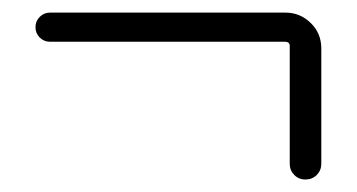

<svg xmlns="http://www.w3.org/2000/svg" viewBox="-20 -409 574 309"><path d="M446.3 -145.5V-335Q446.3 -341.8 438.5 -341.8H60.5Q50.8 -341.8 43.9 -348.6Q37.1 -355.5 37.1 -365.2Q37.1 -375 43.9 -381.8Q50.8 -388.7 60.5 -388.7H439.5Q462.9 -388.7 480 -372.1Q497.1 -355.5 497.1 -331.1V-145.5Q497.1 -134.8 489.7 -127.4Q482.4 -120.1 471.7 -120.1Q460.9 -120.1 453.6 -127.4Q446.3 -134.8 446.3 -145.5Z"/></svg>

Font: irohamaru Light
Style: Regular
Weight: 200
Designer: [Source Han Sans]
Ryoko NISHIZUKA  (kana & ideographs); Paul D. Hunt (Latin, Greek & Cyrillic); Wenlong ZHANG  (bopomofo
Version: Version 1.01